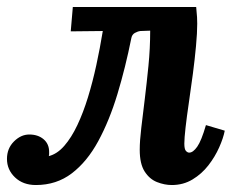

<svg xmlns="http://www.w3.org/2000/svg" viewBox="-20 -520 671 551"><path d="M83 11Q46 11 23 -11Q0 -33 0 -64Q0 -94 20 -114Q40 -134 64 -134Q89 -134 105 -120.5Q121 -107 121 -84Q121 -81 121 -78Q121 -75 120 -72Q144 -78 164.5 -101.5Q185 -125 202 -161Q219 -197 232.5 -241Q246 -285 256.5 -333.5Q267 -382 275 -431L183 -430L189 -500H543Q545 -479 545.5 -470.5Q546 -462 546 -452Q546 -426 542.5 -388Q539 -350 533.5 -308Q528 -266 522 -225.5Q516 -185 512.5 -154Q509 -123 509 -108Q509 -92 513.5 -87Q518 -82 523 -82Q534 -82 546 -99Q558 -116 571 -161L625 -145Q621 -124 609 -97Q597 -70 578 -45.5Q559 -21 532.5 -5Q506 11 473 11Q452 11 430.5 2.5Q409 -6 395 -28Q381 -50 381 -90Q381 -116 385.5 -153.5Q390 -191 395.5 -236Q401 -281 406 -331Q411 -381 411 -432L383 -431Q375 -430 367 -425.5Q359 -421 357 -411Q340 -326 317 -250Q294 -174 262 -115Q230 -56 186 -22.5Q142 11 83 11Z"/></svg>

Font: Lora Italic
Style: Italic
Weight: 400
Italic angle: -3°
Designer: Olga Karpushina, Alexei Vanyashin (Cyrillic)
Foundry: Cyreal
Version: Version 2.210; ttfautohint (v1.8.1.43-b0c9)